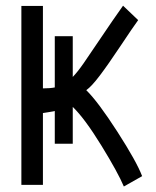

<svg xmlns="http://www.w3.org/2000/svg" viewBox="-20 -660 558 688"><path d="M289.1 -336.9Q331.5 -295.4 400.6 -188Q469.7 -80.6 489.3 -28.8L423.8 8.3Q402.8 -41.5 343.3 -138.4Q283.7 -235.4 240.7 -276.9V-145H176.3V-262.2Q157.2 -258.3 133.8 -254.9V2.4H56.6V-638.7H133.8V-343.3Q159.2 -343.3 176.3 -346.7V-530.3H240.7V-384.3Q257.8 -401.9 279.5 -433.1Q301.3 -464.4 342 -525.1Q382.8 -585.9 420.9 -639.6L475.1 -587.9Q456.5 -562.5 411.9 -495.4Q367.2 -428.2 337.6 -389.2Q308.1 -350.1 289.1 -336.9Z"/></svg>

Font: FantasqueSansM Nerd Font
Style: Regular
Weight: 400
Monospace: yes
Designer: Jany Belluz
Version: Version 1.8.0 ; ttfautohint (v1.8.2);Nerd Fonts 3.4.0